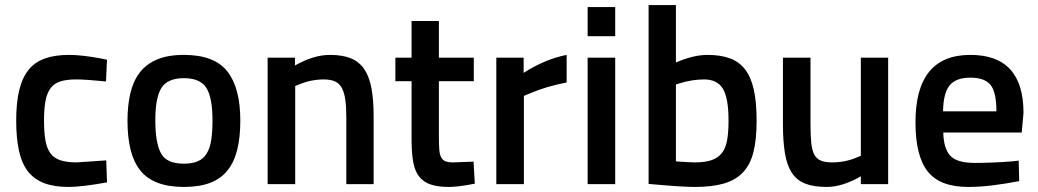

<svg xmlns="http://www.w3.org/2000/svg" viewBox="-20 -728 4105 759"><path d="M253 -511Q303 -511 378 -497L403 -492L399 -406Q359 -410 330 -412Q301 -414 282 -414Q244 -414 219.5 -406.5Q195 -399 180.5 -380Q166 -361 160 -330Q154 -299 154 -252Q154 -205 159.5 -173.5Q165 -142 179 -122.5Q193 -103 218.5 -94.5Q244 -86 283 -86L400 -94L403 -7Q303 11 251 11Q194 11 154.5 -4Q115 -19 90.5 -50.5Q66 -82 55 -132Q44 -182 44 -252Q44 -322 56 -371.5Q68 -421 93 -452Q118 -483 158 -497Q198 -511 253 -511Z M707 -511Q827 -511 878.5 -446Q930 -381 930 -251Q930 -186 918 -137Q906 -88 880 -55Q854 -22 811.5 -5.5Q769 11 707 11Q646 11 603 -5.5Q560 -22 534 -55Q508 -88 496 -137Q484 -186 484 -251Q484 -310 495 -358Q506 -406 531.5 -440Q557 -474 600 -492.5Q643 -511 707 -511ZM617 -121Q639 -81 707 -81Q740 -81 762 -90.5Q784 -100 797 -121Q810 -142 815 -174.5Q820 -207 820 -252Q820 -343 795.5 -381Q771 -419 707 -419Q643 -419 618.5 -381Q594 -343 594 -252Q594 -162 617 -121Z M1147 -388V0H1038V-500H1146V-469Q1220 -511 1284 -511Q1334 -511 1367 -497.5Q1400 -484 1420 -454.5Q1440 -425 1448.5 -379Q1457 -333 1457 -268V0H1349V-265Q1349 -306 1345 -334Q1341 -362 1331.5 -380Q1322 -398 1304.5 -406Q1287 -414 1260 -414Q1210 -414 1162 -394Z M1853 -500V-407H1715V-187Q1715 -157 1716.5 -137Q1718 -117 1724 -106Q1730 -95 1741 -90.5Q1752 -86 1770 -86L1852 -89L1857 -2Q1792 11 1755 11Q1713 11 1684.5 2Q1656 -7 1638.5 -28Q1621 -49 1614 -85Q1607 -121 1607 -175V-407H1543V-500H1607V-645H1715V-500Z M2051 0H1942V-500H2050V-440Q2134 -494 2220 -511V-402Q2137 -386 2073 -358L2051 -349Z M2412 0V-500H2303V0ZM2412 -585V-700H2303V-585Z M2777 -511Q2828 -511 2865 -497.5Q2902 -484 2925.5 -453.5Q2949 -423 2960 -373Q2971 -323 2971 -250Q2971 -177 2958.5 -127Q2946 -77 2917 -46.5Q2888 -16 2841.5 -2.5Q2795 11 2727 11Q2680 11 2578 2L2544 -1V-708H2652V-481Q2721 -511 2777 -511ZM2727 -86Q2767 -86 2793 -95Q2819 -104 2834 -123.5Q2849 -143 2854.5 -174.5Q2860 -206 2860 -251Q2860 -341 2837.5 -377.5Q2815 -414 2764 -414Q2716 -414 2668 -399L2652 -394V-90Q2680 -88 2698.5 -87Q2717 -86 2727 -86Z M3383 -112V-500H3491V0H3383V-31Q3310 11 3248 11Q3197 11 3163.5 -2Q3130 -15 3110.5 -44.5Q3091 -74 3083 -122Q3075 -170 3075 -239V-500H3184V-238Q3184 -193 3187 -163.5Q3190 -134 3199 -117Q3208 -100 3225 -93Q3242 -86 3269 -86Q3322 -86 3368 -106Z M3979 -90 4007 -93 4009 -12Q3952 -1 3902 5Q3852 11 3807 11Q3696 11 3647.5 -50Q3599 -111 3599 -245Q3599 -511 3816 -511Q4026 -511 4026 -282L4019 -204H3709Q3710 -142 3736 -113Q3762 -84 3833 -84Q3904 -84 3979 -90ZM3708 -288H3919Q3919 -363 3896 -392Q3873 -421 3816 -421Q3759 -421 3734 -390.5Q3709 -360 3708 -288Z"/></svg>

Font: Sunflower Medium
Style: Regular
Weight: 500
Designer: JIKJI
Foundry: JIKJI
Version: Version 1.00